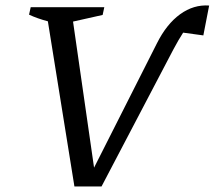

<svg xmlns="http://www.w3.org/2000/svg" viewBox="-20 -674 776 694"><path d="M347 0H249L153 -597Q115 -607 85 -621L91 -648H357L351 -620L244 -596L320 -68L547 -517Q582 -587 631 -622.5Q680 -658 736 -654L715 -546L642 -556Q625 -530 606 -494Z"/></svg>

Font: Piazzolla
Style: Italic
Weight: 400
Italic angle: -11.3°
Designer: Juan Pablo del Peral
Foundry: Huerta Tipografica
Version: Version 1.330